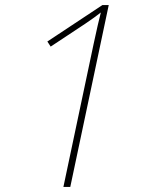

<svg xmlns="http://www.w3.org/2000/svg" viewBox="-20 -734 590 754"><path d="M348 -563Q357 -606 364 -635.5Q371 -665 376 -685Q363 -675 349.5 -665Q336 -655 315 -641L179 -551L166 -571L382 -714H407L256 0H229Z"/></svg>

Font: Noto Sans Thin
Style: Italic
Weight: 100
Italic angle: -12°
Designer: Monotype Design Team
Foundry: Monotype Imaging Inc.
Version: Version 2.013; ttfautohint (v1.8.4.7-5d5b)